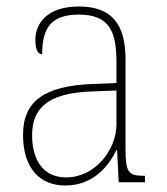

<svg xmlns="http://www.w3.org/2000/svg" viewBox="-20 -562 514 592"><path d="M181 10C269 10 315 -51 339 -99H341L346 0H427V-20H422C374 -20 367 -33 367 -107V-379C367 -486 326 -542 223 -542C123 -542 89 -487 89 -440C89 -410 96 -395 110 -395C110 -475 137 -517 223 -517C318 -517 339 -464 339 -371V-306L264 -303C118 -297 51 -251 51 -146C51 -40 106 10 181 10ZM184 -15C109 -15 79 -74 79 -145C79 -226 124 -275 262 -280L339 -283V-178C339 -100 273 -15 184 -15Z"/></svg>

Font: Noto Serif Armenian SemiCondensed Thin
Style: Regular
Weight: 100
Width: 4
Designer: Monotype Design Team
Foundry: Monotype Imaging Inc.
Version: Version 2.008